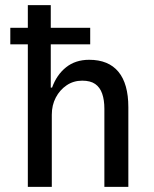

<svg xmlns="http://www.w3.org/2000/svg" viewBox="-20 -725 596 745"><path d="M88 0V-553H20V-617H88V-705H177V-617H330V-553H177V-385H182Q200 -435 236.5 -464Q273 -493 326 -493Q401 -493 439.5 -446.5Q478 -400 478 -309V0H385V-303Q385 -337 376.5 -361.5Q368 -386 349.5 -399Q331 -412 299 -412Q265 -412 238.5 -394Q212 -376 196.5 -346.5Q181 -317 181 -280V0Z"/></svg>

Font: Nunito Sans 7pt Condensed Medium
Style: Regular
Weight: 500
Width: 3
Designer: Vernon Adams
Foundry: Vernon Adams
Version: Version 3.101;gftools[0.9.27]